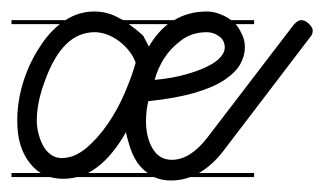

<svg xmlns="http://www.w3.org/2000/svg" viewBox="-20 -322 564 334"><path d="M422 -280H390Q396 -273 400 -264Q406 -253 406 -240Q406 -225 398 -210.5Q390 -196 370.5 -183Q351 -170 318.5 -160.5Q286 -151 238 -146Q234 -130 234 -111Q234 -83 245.5 -63.5Q257 -44 279 -44Q311 -44 341 -83L491 -279Q498 -287 504 -287Q511 -287 517.5 -280.5Q524 -274 524 -269Q524 -262 520 -258L369 -60Q349 -34 326 -21H422V-14H311Q295 -8 278 -8Q261 -8 248 -14H114Q102 -11 90 -11Q78 -11 67 -14H0V-21H51Q41 -27 33 -37Q22 -50 16 -68.5Q10 -87 10 -112Q10 -146 20.5 -179.5Q31 -213 49 -240Q64 -264 84 -280H0V-287H94Q117 -302 144 -302Q168 -302 188 -290Q191 -289 194 -287H283Q308 -302 340 -302Q352 -302 364 -297Q374 -293 382 -287H422ZM216 -213Q212 -224 204.5 -233.5Q197 -243 187 -250.5Q177 -258 166 -262Q155 -266 145 -266Q116 -266 94.5 -244.5Q73 -223 58 -181Q44 -144 44 -112Q44 -100 47.5 -87.5Q51 -75 56.5 -66Q62 -57 70 -52Q78 -47 87 -47Q109 -47 129.5 -64Q150 -81 167.5 -106.5Q185 -132 197.5 -161.5Q210 -191 216 -213ZM249 -183Q280 -186 303 -192.5Q326 -199 341 -206.5Q356 -214 363.5 -222.5Q371 -231 371 -239Q371 -252 361 -259Q351 -266 340 -266Q312 -266 293 -250Q261 -226 249 -183ZM219 -39Q209 -54 204 -73Q201 -83 199 -92Q194 -83 190 -77Q164 -37 133 -21H237Q227 -28 219 -39ZM239 -241Q253 -265 272 -280H204Q217 -271 229 -260Z"/></svg>

Font: Gruenewald VA 3. Klasse
Style: Regular
Weight: 400
Designer: Peter Wiegel
Foundry: Peter Wiegel, nach dem Schriftentwurf von Dr. H. Gr¸newald
Version: Version 0.007